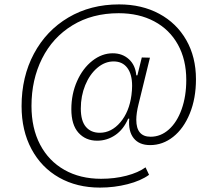

<svg xmlns="http://www.w3.org/2000/svg" viewBox="-20 -754 951 872"><path d="M78 -272Q78 -405 134 -510Q190 -615 290.5 -674.5Q391 -734 521 -734Q624 -734 703 -691.5Q782 -649 826 -572Q870 -495 870 -394Q870 -307 842 -238.5Q814 -170 766.5 -132.5Q719 -95 662 -95Q612 -95 587 -126.5Q562 -158 567 -215H562Q541 -166 503.5 -140.5Q466 -115 421 -115Q369 -115 336.5 -151Q304 -187 304 -258Q304 -327 330 -385.5Q356 -444 399.5 -478Q443 -512 492 -512Q536 -512 565.5 -485Q595 -458 599 -412H604L624 -493L661 -492L609 -280Q599 -240 599 -210Q599 -133 664 -133Q710 -133 747 -166Q784 -199 805 -258Q826 -317 826 -391Q826 -483 788 -551.5Q750 -620 680.5 -657Q611 -694 519 -694Q399 -694 309 -639Q219 -584 171 -488Q123 -392 123 -273Q123 -172 162 -97.5Q201 -23 272.5 17.5Q344 58 439 58Q501 58 554.5 44Q608 30 641 6L657 40Q620 67 559.5 82.5Q499 98 434 98Q329 98 248.5 52.5Q168 7 123 -77Q78 -161 78 -272ZM577 -322Q580 -345 580 -364Q580 -417 558 -446Q536 -475 496 -475Q456 -475 421.5 -445.5Q387 -416 367 -367Q347 -318 347 -261Q347 -205 370 -178Q393 -151 433 -151Q486 -151 526.5 -198.5Q567 -246 577 -322Z"/></svg>

Font: Mona Sans Light
Style: Italic
Weight: 300
Italic angle: -11.7°
Designer: Deni Anggara
Foundry: GitHub
Version: Version 2.000